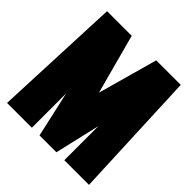

<svg xmlns="http://www.w3.org/2000/svg" viewBox="-185 -846 991 991"><g transform="rotate(45 311.0 -350.0)"><path d="M221 -700H41L11 0H192V-250L248 0H371L429 -249V0H609L579 -700H400L309 -373Z"/></g></svg>

Font: Advent Pro Black
Style: Regular
Weight: 900
Version: Version 3.000